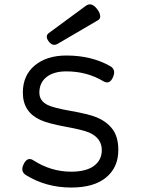

<svg xmlns="http://www.w3.org/2000/svg" viewBox="-20 -843 640 874"><path d="M84 -421.4Q84 -333 164.1 -296.9Q199.2 -280.8 277.6 -266.4Q356 -252 384.3 -240.2Q443.4 -214.8 443.4 -159.7Q443.4 -114.7 408 -88.1Q372.6 -61.5 303.7 -61.5Q212.4 -61.5 131.8 -113.3Q105.5 -130.4 88.4 -97.2Q70.8 -63 98.1 -45.9Q189.9 10.7 303.7 10.7Q408.2 10.7 463.4 -35.4Q518.6 -81.5 518.6 -159.7Q518.6 -220.2 491.9 -255.4Q465.3 -290.5 418 -309.6Q381.3 -324.2 302 -338.1Q222.7 -352.1 196.8 -365.2Q159.2 -383.8 159.2 -421.4Q159.2 -466.3 191.7 -492.2Q224.1 -518.1 282.2 -518.1Q375.5 -518.1 450.7 -473.1Q478.5 -457 493.7 -490.2Q509.8 -525.4 482.4 -541.5Q397 -590.3 282.2 -590.3Q192.9 -590.3 138.4 -545.2Q84 -500 84 -421.4ZM200.7 -691.4Q191.9 -684.1 193.1 -673.3Q194.3 -662.6 204.6 -650.9Q221.7 -631.3 242.7 -643.6L425.3 -750.5Q432.6 -754.4 435.1 -761.5Q437.5 -768.6 434.3 -779.5Q431.2 -790.5 421.4 -802.7Q395.5 -835 370.6 -816.4Z"/></svg>

Font: Courier Prime Code
Style: Regular
Weight: 400
Designer: Alan Dague-Greene
Foundry: Quote-Unquote Apps
Version: Version 3.18